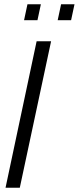

<svg xmlns="http://www.w3.org/2000/svg" viewBox="-20 -882 370 902"><path d="M6 0 152 -688H220L73 0ZM251 -787 267 -862H330L314 -787ZM93 -787 109 -862H172L156 -787Z"/></svg>

Font: Saira ExtraCondensed
Style: Italic
Weight: 400
Width: 2
Italic angle: -12°
Designer: Hector Gatti with collaboration of the Omnibus-Type team
Foundry: Omnibus-Type
Version: Version 1.101